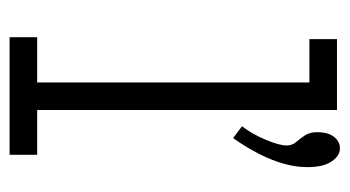

<svg xmlns="http://www.w3.org/2000/svg" viewBox="-180 -530 711 390"><g transform="rotate(90 175.0 -335.5)"><path d="M56 0V-56H148V-609H60V-665H204V-56H295V0ZM261 -454 237 -472Q253 -493 264.5 -520.5Q276 -548 276 -563Q276 -574 269 -582Q262 -590 255.5 -600Q249 -610 249 -624Q249 -647 258.5 -659Q268 -671 282 -671Q297 -671 308.5 -654Q320 -637 320 -605Q320 -538 261 -454Z"/></g></svg>

Font: Inconsolata ExtraCondensed
Style: Regular
Weight: 400
Width: 2
Monospace: yes
Designer: Raph Levien, Cyreal, Brenton Simpson
Foundry: Raph Levien, Cyreal, Google
Version: Version 3.001; ttfautohint (v1.8.2.53-6de2)